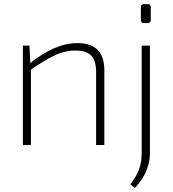

<svg xmlns="http://www.w3.org/2000/svg" viewBox="-20 -703 841 931"><path d="M356 -494Q486 -494 486 -362V0H446V-354Q446 -409 422 -433.5Q398 -458 347 -458Q294 -458 244 -434Q194 -410 126 -363L125 -396Q185 -444 242.5 -469Q300 -494 356 -494ZM123 -482 127 -393 130 -377V0H91V-482ZM707 -482V37Q707 71 698 101.5Q689 132 672.5 158.5Q656 185 634 208L612 191Q639 157 653 121.5Q667 86 667 37V-482ZM696 -683Q711 -683 711 -667V-607Q711 -591 696 -591H678Q663 -591 663 -607V-667Q663 -683 678 -683Z"/></svg>

Font: Exo 2 ExtraLight
Style: Regular
Weight: 250
Designer: Natanael Gama
Foundry: Natanael Gama
Version: Version 2.010